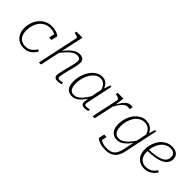

<svg xmlns="http://www.w3.org/2000/svg" viewBox="87 -1769 3015 3015"><g transform="rotate(45 1595.0 -261.0)"><path d="M261 -26Q304 -26 336 -41.5Q368 -57 392 -82.5Q416 -108 434 -139L465 -118Q443 -79 413 -49.5Q383 -20 344.5 -4Q306 12 259 12Q209 12 169 -4.5Q129 -21 100.5 -51.5Q72 -82 57 -123.5Q42 -165 42 -215Q42 -280 61.5 -339.5Q81 -399 119 -446Q157 -493 210.5 -520Q264 -547 333 -547Q383 -547 418 -536.5Q453 -526 473.5 -514Q494 -502 502 -495L478 -389H424L449 -501Q461 -496 467 -490Q473 -484 475 -477.5Q477 -471 476.5 -465.5Q476 -460 475 -456Q465 -469 446 -481Q427 -493 399 -501Q371 -509 333 -509Q284 -509 245 -492.5Q206 -476 177 -447.5Q148 -419 129 -381.5Q110 -344 100.5 -301.5Q91 -259 91 -215Q91 -158 110.5 -115Q130 -72 168 -49Q206 -26 261 -26Z M588 0H634L797 -758H663L656 -725L666 -723Q691 -718 707 -712.5Q723 -707 730 -700Q737 -693 734 -681ZM992 -171 1036 -347Q1043 -379 1048 -407Q1053 -435 1053 -459Q1053 -498 1028 -522.5Q1003 -547 949 -547Q913 -547 879 -531.5Q845 -516 812.5 -488Q780 -460 747.5 -422Q715 -384 683 -338L692 -312Q737 -372 777.5 -415Q818 -458 857 -482Q896 -506 936 -506Q973 -506 989.5 -491Q1006 -476 1006 -450Q1006 -427 1002 -404Q998 -381 991 -350L951 -193Q944 -161 938.5 -136Q933 -111 929.5 -91.5Q926 -72 926 -56Q926 -36 935 -22.5Q944 -9 960 -3Q976 3 997 3Q1011 3 1025.5 1.5Q1040 0 1053.5 -2.5Q1067 -5 1078 -7L1084 -43Q1075 -43 1063 -40.5Q1051 -38 1037 -36Q1023 -34 1007 -34Q992 -34 983 -41Q974 -48 974 -64Q974 -75 976 -90Q978 -105 982 -125Q986 -145 992 -171Z M1615 -377 1595 -347Q1585 -399 1566.5 -434.5Q1548 -470 1519.5 -489.5Q1491 -509 1451 -509Q1409 -509 1373.5 -488Q1338 -467 1311 -432Q1284 -397 1266 -353.5Q1248 -310 1238.5 -264Q1229 -218 1229 -176Q1229 -128 1240 -94.5Q1251 -61 1274 -43.5Q1297 -26 1331 -26Q1378 -26 1416 -51.5Q1454 -77 1489.5 -123.5Q1525 -170 1562 -234L1569 -203Q1537 -140 1499.5 -91.5Q1462 -43 1420 -16Q1378 11 1329 11Q1279 11 1245.5 -11Q1212 -33 1196 -75.5Q1180 -118 1180 -176Q1180 -225 1192 -277Q1204 -329 1227 -377.5Q1250 -426 1283.5 -464Q1317 -502 1360 -524.5Q1403 -547 1453 -547Q1500 -547 1533 -525.5Q1566 -504 1586.5 -465.5Q1607 -427 1615 -377ZM1664 -537 1592 -193Q1584 -158 1578.5 -132Q1573 -106 1570.5 -89Q1568 -72 1568 -63Q1568 -47 1576.5 -40.5Q1585 -34 1601 -34Q1625 -34 1645 -38.5Q1665 -43 1679 -43L1673 -7Q1663 -5 1651 -2.5Q1639 0 1625.5 1.5Q1612 3 1598 3Q1578 3 1562 -3Q1546 -9 1536.5 -22Q1527 -35 1527 -55Q1527 -70 1531.5 -104Q1536 -138 1541 -173V-180L1587 -401L1592 -410L1637 -537Z M1781 0H1827L1907 -372L1904 -366L1928 -537H1801L1793 -503L1803 -501Q1828 -496 1845.5 -489Q1863 -482 1871.5 -473Q1880 -464 1877 -450ZM2126 -542Q2124 -543 2112.5 -545.5Q2101 -548 2083 -548Q2051 -548 2024 -531.5Q1997 -515 1973 -486Q1949 -457 1927 -419Q1905 -381 1880 -339L1889 -314Q1909 -350 1929.5 -382.5Q1950 -415 1971.5 -440Q1993 -465 2017 -479.5Q2041 -494 2069 -494Q2086 -494 2097.5 -491.5Q2109 -489 2115 -488Z M2493 20 2584 -412H2587L2628 -538H2656L2537 24Q2523 94 2493 141Q2463 188 2413.5 212Q2364 236 2291 236Q2241 236 2200.5 226Q2160 216 2132.5 201.5Q2105 187 2092 174L2113 77H2167L2145 184Q2142 182 2139.5 179Q2137 176 2135.5 171.5Q2134 167 2133.5 160.5Q2133 154 2134 145Q2144 159 2166 172Q2188 185 2220.5 193Q2253 201 2296 201Q2357 201 2396 181Q2435 161 2457.5 121Q2480 81 2493 20ZM2609 -388 2588 -356Q2579 -403 2558 -437.5Q2537 -472 2504.5 -491Q2472 -510 2427 -510Q2381 -510 2345 -491Q2309 -472 2282 -440.5Q2255 -409 2237 -368.5Q2219 -328 2210.5 -284Q2202 -240 2202 -198Q2202 -151 2214.5 -115.5Q2227 -80 2253 -60.5Q2279 -41 2316 -41Q2362 -41 2402.5 -66.5Q2443 -92 2480.5 -135.5Q2518 -179 2553 -232L2556 -195Q2520 -138 2482 -95Q2444 -52 2402.5 -28Q2361 -4 2314 -4Q2260 -4 2224 -28.5Q2188 -53 2170 -96.5Q2152 -140 2152 -197Q2152 -247 2164 -297Q2176 -347 2199 -392Q2222 -437 2255.5 -472Q2289 -507 2332.5 -527.5Q2376 -548 2428 -548Q2464 -548 2493.5 -537.5Q2523 -527 2546 -506.5Q2569 -486 2585 -456Q2601 -426 2609 -388Z M2934 12Q2873 12 2826.5 -14Q2780 -40 2754 -89.5Q2728 -139 2728 -209Q2728 -275 2748 -336Q2768 -397 2804.5 -444.5Q2841 -492 2892 -519.5Q2943 -547 3005 -547Q3055 -547 3088.5 -530.5Q3122 -514 3139 -485.5Q3156 -457 3156 -419Q3156 -371 3130.5 -334Q3105 -297 3055 -272.5Q3005 -248 2930.5 -235Q2856 -222 2758 -221L2762 -251Q2857 -254 2923.5 -265.5Q2990 -277 3031 -298Q3072 -319 3090.5 -348.5Q3109 -378 3109 -418Q3109 -448 3097 -468Q3085 -488 3062 -498.5Q3039 -509 3005 -509Q2953 -509 2911 -485Q2869 -461 2839 -419Q2809 -377 2793.5 -322.5Q2778 -268 2778 -207Q2778 -145 2798 -104.5Q2818 -64 2853.5 -45Q2889 -26 2934 -26Q2979 -26 3011 -39.5Q3043 -53 3066.5 -76Q3090 -99 3110 -129L3139 -106Q3119 -74 3089.5 -47Q3060 -20 3021 -4Q2982 12 2934 12Z"/></g></svg>

Font: Roboto Serif 20pt Thin
Style: Italic
Weight: 250
Italic angle: -10°
Version: Version 1.007